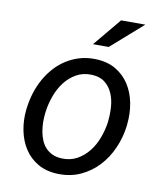

<svg xmlns="http://www.w3.org/2000/svg" viewBox="-83 -801 753 880"><g transform="rotate(10 293.5 -361.5)"><path d="M53.7 -265.6Q58.1 -301.3 69.1 -335.7Q80.1 -370.1 97.2 -400.6Q114.3 -431.2 137.5 -456.8Q160.6 -482.4 189.2 -500.7Q217.8 -519 251.7 -529.1Q285.6 -539.1 324.7 -538.1Q380.4 -536.6 419.7 -513.4Q459 -490.2 482.9 -452.9Q506.8 -415.5 515.9 -367.9Q524.9 -320.3 519.5 -270.5L518.6 -259.3Q511.7 -206.1 490 -156.7Q468.3 -107.4 433.6 -70.1Q398.9 -32.7 351.8 -10.7Q304.7 11.2 247.1 9.8Q191.9 8.3 152.6 -14.4Q113.3 -37.1 89.4 -74.2Q65.4 -111.3 56.2 -158.2Q46.9 -205.1 52.2 -254.9ZM140.6 -254.9Q138.2 -234.4 138.4 -212.4Q138.7 -190.4 142.3 -169.4Q146 -148.4 153.8 -129.4Q161.6 -110.4 174.8 -95.9Q188 -81.5 206.8 -72.8Q225.6 -64 251 -63Q291.5 -61.5 322.8 -79.1Q354 -96.7 376.2 -125Q398.4 -153.3 411.6 -188.7Q424.8 -224.1 430.2 -259.3L431.2 -270Q434.6 -300.8 432.4 -334.5Q430.2 -368.2 418 -396.7Q405.8 -425.3 382.3 -444.1Q358.9 -462.9 320.8 -464.4Q279.8 -465.8 248.5 -448Q217.3 -430.2 195.3 -401.4Q173.3 -372.6 160.2 -336.7Q147 -300.8 142.1 -265.6ZM409.2 -733.4H522L374.5 -603.5H301.3Z"/></g></svg>

Font: Roboto Mono
Style: Italic
Weight: 400
Designer: Google
Version: Version 2.000985; 2015; ttfautohint (v1.3)